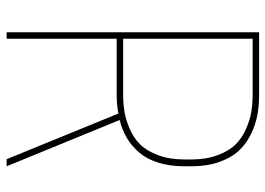

<svg xmlns="http://www.w3.org/2000/svg" viewBox="-134 -686 820 593"><g transform="rotate(90 276.5 -390.0)"><path d="M100.1 -339.8V0H80.1V-779.8H272.9Q307.1 -779.8 336.9 -774.2Q366.7 -768.6 396.2 -753.9Q425.8 -739.3 447 -716.1Q468.3 -692.9 481.2 -655.5Q494.1 -618.2 494.1 -569.8V-549.8Q494.1 -504.4 482.9 -468.5Q471.7 -432.6 451.4 -409.2Q431.2 -385.7 406.2 -371.1Q381.3 -356.4 351.1 -349.1L494.1 0H472.2L331.1 -345.2Q304.7 -339.8 272.9 -339.8ZM100.1 -359.9H272Q299.8 -359.9 324.7 -363.8Q349.6 -367.7 377.9 -379.9Q406.2 -392.1 426.3 -412.1Q446.3 -432.1 459.7 -467.8Q473.1 -503.4 473.1 -550.8V-568.8Q473.1 -616.2 459.7 -651.9Q446.3 -687.5 426.3 -707.5Q406.2 -727.5 377.9 -739.7Q349.6 -752 324.7 -755.9Q299.8 -759.8 272 -759.8H100.1Z"/></g></svg>

Font: Cooper Hewitt
Style: Thin
Weight: 701
Designer: Village Type and Design LLC
Foundry: Cooper Hewitt Smithsonian Design Museum
Version: 1.000